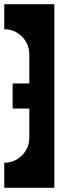

<svg xmlns="http://www.w3.org/2000/svg" viewBox="-20 -762 333 899"><path d="M234.4 117.2H0V0Q48.3 0 82.8 -34.4Q117.2 -68.8 117.2 -117.2V-253.9H39.1V-371.1H117.2V-507.8Q117.2 -556.2 82.8 -590.6Q48.3 -625 0 -625V-742.2H234.4Z"/></svg>

Font: Leporid
Style: Regular
Weight: 400
Designer: GGBotNet
Foundry: GGBotNet
Version: 1.00